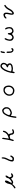

<svg xmlns="http://www.w3.org/2000/svg" viewBox="3875 -4503 750 8540"><g transform="rotate(-90 4250.0 -233.0)"><path d="M338.4 -52.2Q371.6 -22 407.7 -22Q443.8 -22 485.6 -49.1Q527.3 -76.2 567.9 -110.8L574.7 -116.7Q593.3 -90.8 605.5 -75.2Q623.5 -52.2 631.8 -43.9Q651.9 -23.4 687 -22Q690.9 -22 695.3 -22Q728 -22 749.5 -35.2Q774.9 -50.3 800.3 -68.8L810.1 -87.4Q810.5 -89.4 810.5 -90.8Q810.5 -104.5 803.2 -113.3L788.1 -121.1Q745.6 -111.8 721.7 -96.2Q710 -88.4 698.2 -88.4Q679.2 -88.4 663.1 -108.4Q639.2 -138.7 636.2 -198.7V-201.2Q650.4 -224.6 675.3 -253.4Q698.7 -280.3 710.9 -324.2Q713.9 -335.4 713.9 -344Q713.9 -352.5 710 -356.4Q704.6 -361.3 691.4 -361.3Q664.1 -361.3 641.6 -339.8Q615.2 -314.5 604.5 -287.1Q593.3 -258.8 588.9 -226.6Q556.2 -174.8 508.8 -138.7Q462.4 -103 432.6 -89.8Q421.4 -84.5 413.1 -84.5Q402.3 -84.5 395.5 -91.3Q389.6 -97.2 387.2 -108.9L386.7 -111.3Q409.7 -165 442.6 -211.7Q475.6 -258.3 484.9 -305.2Q490.2 -331.1 490.2 -347.2Q490.2 -371.6 481.4 -380.4Q472.7 -388.7 454.1 -389.6Q453.6 -389.6 452.6 -389.6Q426.3 -389.6 392.6 -342.8Q356.4 -292.5 340.3 -202.6Q323.2 -107.9 270.5 -63.5Q220.2 -21 198.7 -2.4Q177.2 16.1 151.9 24.4L141.1 43.5Q140.6 45.4 140.6 46.9Q140.6 61 148.4 70.3Q157.7 77.6 169.4 79.6L192.4 74.2Q229.5 53.2 262.5 19Q295.4 -15.1 332.5 -57.6Z M1335.9 -74.7Q1335.9 -43.9 1347.7 -27.3Q1369.1 3.9 1392.6 6.3Q1419.9 9.3 1447.3 13.2Q1454.1 13.7 1459.5 13.7Q1464.8 13.7 1469.5 13.4Q1474.1 13.2 1479.5 12.7Q1489.7 11.7 1499 9.3Q1522 4.4 1553.7 -33Q1585.4 -70.3 1604.5 -112.8Q1605 -116.7 1605 -120.1Q1605 -133.3 1597.2 -142.6L1580.6 -150.9Q1578.6 -151.4 1577.1 -151.4Q1563.5 -151.4 1554.7 -144Q1520.5 -72.3 1483.4 -58.1Q1461.4 -49.8 1444.3 -49.8Q1432.1 -49.8 1422.4 -53.7Q1402.8 -62.5 1402.8 -97.7Q1402.8 -136.7 1423.3 -188.5Q1437.5 -223.6 1461.4 -267.6Q1508.8 -353.5 1519 -423.3Q1523.4 -451.7 1523.4 -474.1Q1523.4 -504.4 1516.1 -524.4L1500.5 -531.7Q1498.5 -532.2 1496.1 -532.2Q1493.7 -532.2 1489.7 -531.7Q1481.4 -530.8 1474.1 -525.9Q1471.2 -413.1 1416.7 -313Q1362.3 -212.9 1344.2 -134.3Q1335.9 -99.1 1335.9 -74.7Z M2639.6 19.5Q2670.9 19.5 2698.7 10.7Q2731 0.5 2761.2 -17.6L2769.5 -33.7Q2770 -37.6 2770 -41Q2770 -54.2 2762.2 -63.5L2745.6 -71.8Q2723.6 -69.3 2704.6 -57.6Q2681.6 -42.5 2653.8 -40.5Q2651.4 -40.5 2649.4 -40.5Q2622.6 -40.5 2604.5 -64.9Q2586.4 -89.8 2584.5 -133.3Q2582.5 -171.9 2549.3 -214.8L2543.5 -222.2L2551.3 -227.1Q2600.1 -256.3 2638.7 -302.7Q2677.2 -348.6 2686.8 -377.2Q2696.3 -405.8 2705.6 -436.5Q2706.5 -440.9 2706.5 -444.8Q2706.5 -458 2698.7 -469.2L2682.1 -477.1Q2680.2 -477.5 2678.7 -477.5Q2665 -477.5 2655.8 -470.2Q2645.5 -450.2 2640.1 -427.7Q2633.8 -402.3 2617.7 -374Q2601.1 -345.2 2560.1 -308.1Q2519 -271 2468.3 -253.9L2356 -215.3Q2365.7 -285.6 2373 -328.1Q2385.3 -398.4 2391.1 -455.1V-455.6Q2392.6 -463.4 2392.6 -470.7Q2392.6 -488.3 2383.8 -502.4L2367.7 -510.3Q2366.2 -510.7 2363.8 -510.7Q2361.3 -510.7 2356.9 -509.8Q2348.6 -508.3 2340.8 -502.4Q2323.2 -384.8 2304 -267.3Q2284.7 -149.9 2246.6 -35.6Q2246.1 -33.2 2246.1 -31.2Q2246.1 -17.1 2253.4 -6.3L2270.5 1.5Q2272.9 2 2276.9 2Q2280.8 2 2286.4 0.2Q2292 -1.5 2296.9 -5.4Q2312 -37.1 2321.3 -71.3L2341.8 -146Q2389.2 -161.1 2430.7 -171.9Q2443.4 -175.3 2455.1 -175.3Q2481.9 -175.3 2500.5 -157.2Q2509.3 -147.9 2514.4 -138.9Q2519.5 -129.9 2522.9 -120.6Q2529.3 -101.6 2529.8 -78.6Q2530.8 -39.1 2562 -11.2Q2594.2 17.1 2628.4 19Q2634.3 19.5 2639.6 19.5Z M3310.5 121.6Q3311.5 121.6 3313 121.6Q3324.7 117.7 3334 109.4Q3343.8 55.2 3351.3 -2.9Q3358.9 -61 3370.6 -117.2L3373.5 -129.9L3383.8 -122.1Q3442.4 -78.1 3491.7 -78.1Q3501.5 -78.1 3511.2 -80.1Q3570.3 -90.8 3626.5 -119.6Q3681.6 -147.9 3713.9 -194.1Q3746.1 -240.2 3750 -272.9Q3752.9 -296.4 3752.9 -323.2Q3752.9 -346.2 3752 -354.5Q3751 -362.8 3750.2 -367.7Q3749.5 -372.6 3748.3 -377.4Q3747.1 -382.3 3745.4 -387Q3743.7 -391.6 3741.7 -396.2Q3739.7 -400.9 3737.8 -405.3Q3728.5 -423.8 3711.4 -444.8Q3692.4 -467.8 3667.5 -487.8Q3636.7 -512.2 3610.4 -512.2Q3607.4 -512.2 3604.5 -511.7Q3555.7 -506.3 3517.6 -488.3Q3484.4 -472.7 3462.9 -451.2Q3451.2 -439.5 3440.9 -424.8Q3418 -393.1 3379.9 -323.7Q3341.8 -254.9 3315.4 -139.2Q3288.6 -23.9 3275.9 91.8Q3280.3 106 3290.5 117.2Q3299.3 121.6 3310.5 121.6ZM3645.5 -203.1Q3645.5 -203.1 3645.5 -203.1ZM3500 -141.1Q3477.5 -141.1 3454.6 -151.9Q3418.9 -168.5 3401.4 -195.8L3399.4 -198.2Q3406.2 -233.4 3416.5 -264.6Q3427.2 -296.4 3460.9 -349.1Q3494.6 -402.3 3518.3 -420.2Q3542 -438 3569.8 -446.3Q3578.6 -449.2 3587.9 -449.2Q3609.9 -449.2 3633.3 -434.1Q3666 -413.6 3681.6 -375Q3693.8 -344.2 3693.8 -319.3Q3693.8 -305.7 3688.5 -279.8Q3686 -265.6 3681.6 -251.5Q3673.3 -221.2 3645.5 -203.1Q3622.6 -186 3596.7 -172.1Q3570.8 -158.2 3533.2 -146.5Q3516.6 -141.1 3500 -141.1Z M4492.7 -31.2Q4461.9 -31.2 4430.7 -38.6Q4391.1 -48.3 4359.1 -81.5Q4327.1 -114.7 4322.8 -162.6Q4321.8 -176.8 4321.8 -184.1Q4321.8 -205.6 4323.2 -220Q4324.7 -234.4 4327.6 -247.1Q4336.9 -286.1 4375 -329.1Q4413.1 -372.1 4452.1 -386.7Q4483.4 -397.9 4510.3 -397.9Q4534.7 -397.9 4557.6 -388.2Q4582 -377.9 4604.5 -358.9Q4630.9 -336.9 4641.6 -310.5Q4653.8 -279.8 4653.8 -246.6Q4653.8 -213.4 4651.9 -184.3Q4649.9 -155.3 4639.4 -132.3Q4628.9 -109.4 4608.4 -88.9Q4587.9 -68.4 4568.8 -51.3L4568.4 -50.8Q4544.9 -33.7 4506.3 -31.7Q4499.5 -31.2 4492.7 -31.2ZM4691.9 -106Q4716.3 -162.1 4716.3 -223.6Q4716.3 -261.7 4705.1 -305.7Q4690.9 -360.4 4658.7 -397.9Q4627 -435.1 4603 -442.4Q4577.6 -449.7 4533.2 -454.6Q4522.9 -455.6 4512.2 -455.6Q4478 -455.6 4439.9 -444.3Q4390.1 -429.2 4350.6 -391.6Q4310.5 -353.5 4287.1 -308.6Q4264.2 -264.2 4261.2 -213.4Q4260.7 -203.6 4260.7 -195.3Q4260.7 -187 4261 -179.4Q4261.2 -171.9 4262 -164.1Q4262.7 -156.2 4264.2 -148.9Q4273.4 -87.4 4314 -40Q4345.7 -3.4 4390.9 12.7Q4436 28.8 4487.8 32.7Q4528.8 32.7 4563.5 19.5Q4598.1 6.3 4635.7 -27.3Q4672.9 -60.5 4691.9 -106Z M5288.6 40.5Q5290.5 41 5294.4 41Q5298.3 41 5304.2 39.3Q5310.1 37.6 5314.9 33.7Q5332.5 5.4 5332.5 -30.3Q5332.5 -33.2 5332 -46.9L5342.3 -45.4Q5420.4 -32.2 5472.7 -32.2Q5486.3 -32.2 5498.5 -33.2Q5555.7 -37.6 5595.7 -51.8Q5641.1 -67.9 5673.3 -100.1Q5697.3 -124 5701.7 -148.9Q5704.1 -160.6 5704.1 -172.9Q5704.1 -190.9 5699.2 -210Q5690.9 -240.7 5655.3 -278.3L5649.9 -284.2L5654.8 -289.6Q5694.8 -335.4 5707.3 -363.8Q5719.7 -392.1 5724.1 -423.8Q5726.1 -437.5 5726.1 -452.9Q5726.1 -468.3 5722.2 -485.4Q5715.8 -514.2 5682.6 -547.1Q5649.4 -580.1 5618.7 -585.4Q5603.5 -588.4 5585.4 -588.4Q5567.4 -588.4 5545.9 -585Q5526.9 -582 5499.5 -561Q5472.7 -540 5439.5 -501.5Q5371.6 -422.4 5324.2 -283.9Q5276.9 -145.5 5265.1 1Q5264.2 5.9 5264.2 9.8Q5264.2 22.9 5272 32.2ZM5640.1 -174.3Q5640.1 -148.9 5627 -135.7Q5620.6 -129.9 5611.8 -126.5Q5587.9 -112.3 5562.7 -105.2Q5537.6 -98.1 5483.4 -93.3Q5474.1 -92.3 5464.4 -92.3Q5415 -92.3 5350.1 -114.3L5343.3 -116.2L5344.2 -123.5Q5356 -200.2 5384.8 -274.4Q5413.6 -348.1 5440.9 -396Q5473.6 -452.1 5498.5 -476.6Q5518.1 -496.1 5548.8 -516.1Q5569.8 -530.3 5588.9 -530.3Q5607.4 -530.3 5623 -517.6Q5652.8 -494.1 5660.2 -464.8Q5664.1 -451.7 5664.1 -438.5Q5664.1 -409.7 5647.9 -380.9Q5625 -338.9 5583 -323.2Q5558.6 -314 5534.7 -299.8L5526.9 -283.7Q5526.4 -281.7 5526.4 -279.3Q5526.4 -267.1 5533.2 -258.3Q5575.2 -246.6 5605.5 -230Q5640.1 -210.9 5640.1 -174.3ZM5533.2 -258.3Q5533.7 -257.3 5534.7 -256.3L5530.3 -258.8Q5531.7 -258.8 5533.2 -258.3ZM5526.9 -283.7 5525.9 -282.2 5526.9 -285.2Q5526.9 -284.7 5526.9 -283.7ZM5534.7 -299.8Q5533.7 -299.3 5532.7 -298.8L5535.6 -301.8ZM5611.8 -126.5H5612.8Q5612.3 -126.5 5611.8 -126.5Z M6186.5 -391.1Q6198.2 -392.1 6208.5 -398.9Q6218.8 -411.1 6220.2 -429.2Q6224.1 -478.5 6229.5 -504.6Q6234.9 -530.8 6248 -552.7L6243.7 -569.3Q6231.9 -582 6218.8 -584.5L6201.7 -578.6Q6173.8 -548.8 6169.4 -508.3Q6164.6 -464.8 6156.7 -422.4L6161.6 -405.3Q6172.9 -392.1 6186.5 -391.1ZM6163.6 -264.2Q6163.6 -258.3 6164.6 -251.5V-251Q6164.6 -192.9 6171.4 -138.7Q6178.7 -78.6 6216.3 -41Q6245.1 -12.2 6282.7 -7.3Q6328.1 -7.3 6343.8 -19Q6359.9 -31.7 6372.6 -50.3L6381.3 -67.9Q6381.8 -69.8 6381.8 -73.7Q6381.8 -77.6 6380.1 -83.7Q6378.4 -89.8 6374.5 -96.2L6357.9 -104Q6356 -104.5 6353.3 -104.5Q6350.6 -104.5 6346.7 -103.5Q6337.9 -102.5 6331.1 -96.7Q6318.4 -83 6296.9 -71.3Q6288.1 -66.4 6279.8 -66.4Q6263.2 -66.4 6251.5 -84.5Q6236.3 -107.4 6232.2 -134Q6228 -160.6 6226.1 -253.4Q6227.5 -263.2 6227.5 -270.3Q6227.5 -277.3 6226.6 -283.7Q6225.1 -296.4 6218.8 -307.1L6202.6 -314.9Q6201.2 -315.4 6197.3 -315.4Q6193.4 -315.4 6187 -313.2Q6180.7 -311 6174.3 -306.2Q6163.6 -286.6 6163.6 -264.2Z M6706.5 -201.2Q6705.1 -184.6 6704.8 -176.3Q6704.6 -168 6704.6 -160.2Q6704.6 -152.3 6706.1 -138.2Q6707.5 -124 6710.4 -109.9Q6718.8 -69.8 6745.1 -46.6Q6771.5 -23.4 6793.7 -12.5Q6815.9 -1.5 6839.4 2.4Q6882.3 2.4 6918 -13.4Q6953.6 -29.3 7003.4 -73.7L7009.3 -79.1Q7020 -67.9 7024.9 -63Q7075.2 -12.2 7115.2 -7.3Q7129.4 -5.4 7143.1 -5.4Q7171.9 -5.4 7196.8 -13.7Q7235.4 -26.4 7270 -61.5Q7297.9 -89.4 7304.7 -111.8Q7312 -137.2 7314.9 -180.2Q7315.4 -189 7315.4 -197.8Q7315.4 -233.9 7306.2 -276.4Q7295.4 -328.6 7262.2 -371.6L7245.6 -379.4Q7243.7 -379.9 7241.7 -379.9Q7227.1 -379.9 7216.3 -372.6L7209 -357.9Q7222.2 -320.8 7238.3 -285.6Q7256.3 -247.1 7258.3 -199.7Q7258.3 -196.3 7258.3 -192.9Q7258.3 -147.9 7231.9 -112.3Q7202.6 -73.2 7158.2 -66.9Q7151.4 -65.9 7144.5 -65.9Q7107.9 -65.9 7082 -93.8Q7051.3 -126.5 7049.3 -214.4Q7050.3 -220.2 7050.3 -224.6Q7050.3 -239.3 7042.5 -250.5L7025.9 -258.3Q7023.9 -258.8 7020 -258.8Q7016.1 -258.8 7010 -257.1Q7003.9 -255.4 6997.6 -251.5Q6981.4 -218.3 6976.1 -179.7Q6969.2 -133.3 6933.6 -97.2Q6903.3 -66.9 6870.6 -62Q6865.2 -61.5 6859.9 -61.5Q6829.1 -61.5 6799.3 -88.4Q6764.2 -120.1 6763.2 -169.9Q6763.2 -172.4 6763.2 -174.8Q6763.2 -219.7 6780.3 -268.6Q6797.9 -317.9 6822.8 -364.7Q6823.2 -366.7 6823.2 -370.6Q6823.2 -374.5 6821.5 -380.6Q6819.8 -386.7 6815.9 -393.1L6799.3 -400.9Q6797.4 -401.4 6795.4 -401.4Q6793.5 -401.4 6790.5 -401.1Q6787.6 -400.9 6784.2 -399.9Q6777.8 -397.9 6772.9 -393.6Q6743.7 -350.1 6727.5 -300.5Q6711.4 -251 6706.5 -201.2Z M7836.4 -387.7Q7841.8 -388.7 7848.1 -388.7Q7854.5 -388.7 7861.3 -386.7Q7872.6 -383.8 7880.9 -376Q7892.6 -363.8 7896.5 -340.8Q7898.4 -328.1 7898.4 -313.5Q7898.4 -272 7882.3 -213.4Q7863.8 -144.5 7863.8 -89.4Q7863.8 -22 7888.7 -5.4Q7912.1 10.3 7927.7 11.2Q7956.5 8.3 7979.7 -5.6Q8002.9 -19.5 8044.9 -58.6Q8086.9 -97.7 8113 -154.1Q8139.2 -210.4 8172.9 -256.8Q8207 -303.7 8237.3 -327.1Q8265.6 -348.6 8297.9 -367.7L8303.2 -384.3Q8302.7 -401.9 8291.5 -412.6L8273.4 -418Q8231.9 -402.8 8198.2 -374.5Q8126 -313 8088.4 -240.7Q8068.8 -203.1 8048.3 -166.5Q8027.3 -128.4 7999 -99.6Q7972.7 -73.7 7951.2 -64Q7944.8 -60.5 7938.7 -60.5Q7932.6 -60.5 7928.2 -65.4Q7921.4 -72.3 7921.4 -87.4Q7921.4 -91.8 7921.9 -97.2Q7925.3 -132.3 7941.7 -200.9Q7958 -269.5 7958 -318.8Q7958 -378.9 7945.8 -403.8Q7936 -423.3 7912.6 -439Q7889.2 -454.6 7861.8 -454.6Q7855.5 -454.6 7848.6 -453.6Q7812 -448.7 7771 -430.7Q7731.9 -413.6 7691.9 -351.6Q7693.4 -335.9 7702.6 -325.7L7720.7 -320.8Q7737.8 -321.8 7749 -333Q7789.6 -380.9 7836.4 -387.7Z"/></g></svg>

Font: NaikaiFont
Style: Light
Weight: 300
Version: Version 1.89